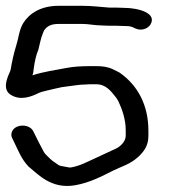

<svg xmlns="http://www.w3.org/2000/svg" viewBox="-32 -626 577 646"><path d="M270.4 -342.5H291.6C324 -342.5 340.9 -320.4 359.2 -296.9L366 -286C379.1 -257.9 391 -225 391 -187V-169C391 -150.9 374 -133.1 357.8 -125.9C334.2 -115.4 312.8 -104.6 289 -93.9C261 -81.4 238.1 -68.1 206.3 -62.5H201.2C186.6 -65.5 171.2 -67.3 166.7 -69.6C158.1 -76.3 145.4 -83.2 139 -89.6C130 -98.8 119.6 -107.3 116 -113.9C105.3 -133.9 91.2 -160.5 80.3 -183.7C68.3 -209.4 22.3 -209.9 9.4 -185.5C5.9 -178.8 4.8 -169.6 8.4 -162.4L13.4 -152.4C27.8 -123.5 39.2 -91.2 64.3 -65.3C64.6 -65 65.1 -64.5 65.6 -64.2C96 -39.8 140.8 11.5 221.3 -2.8C271.3 -11.7 310.6 -33 347.4 -51.4C374.8 -65.1 404.2 -72.5 430.8 -96.2C452.3 -115.4 467.3 -135.6 467.3 -169V-186C467.3 -272.6 431.5 -338.8 370.7 -381.4C370.2 -381.7 369.3 -382.3 368.7 -382.6L348.7 -392.6C331.9 -401 312.8 -403.5 291.6 -403.5H270.4C243.2 -403.5 214.9 -402 190.3 -397.1C154.4 -389.9 114.7 -385.1 77.1 -372.5C77.7 -374.4 79.3 -378.7 79.7 -381.6L82.1 -399.5C84.5 -416.8 89.8 -442.8 96.3 -456.6C96.5 -457.1 96.8 -457.9 97 -458.5C101.7 -477.5 105.9 -498.7 111.5 -512L116.1 -523.2C125.1 -536.7 137.8 -545.5 165.4 -545.5H245.4C265.6 -545.5 287.2 -540.5 307.9 -540.5C314.1 -540.5 322.7 -539.5 331.6 -539.5H357.9C363.9 -539.5 374 -538.5 385.4 -538.5C407.9 -538.5 409.8 -536.6 423.9 -530.1C445.3 -520.4 466.7 -531 474.2 -543.5C497.1 -581.7 434.7 -599.1 387.1 -599.5C376.6 -600.1 365.6 -600.5 357.9 -600.5H334.8C304.2 -602.6 278.4 -606.5 244.1 -606.5H165.4C105.6 -606.5 66.8 -581.1 46.4 -548.6C32.5 -526.4 30.6 -497.6 22.7 -473.2C14.8 -448.4 7.8 -416.6 3.6 -390.7C2.2 -382.1 -30.6 -330.2 2.9 -307.9C37.2 -285 76.1 -302.1 98.6 -313.3C107.8 -317.9 131.3 -322.2 149.9 -327L176.2 -332.8L205.4 -336.7C220.8 -338.7 238 -341.5 251.6 -341.5C257.6 -341.5 263.4 -342.5 270.4 -342.5Z"/></svg>

Font: CiSf OpenHand
Style: BdExt
Weight: 400
Foundry: Cannot Into Space Fonts
Version: Version 0.7892